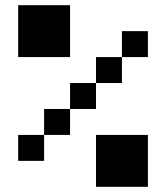

<svg xmlns="http://www.w3.org/2000/svg" viewBox="-20 -720 640 740"><path d="M50 -100V-200H150V-300H250V-400H350V-500H450V-600H550V-500H450V-400H350V-300H250V-200H150V-100ZM550 0H350V-200H550ZM250 -500H50V-700H250Z"/></svg>

Font: Matrix Sans
Style: Regular
Weight: 400
Designer: Brad Neil
Version: Version 1.100